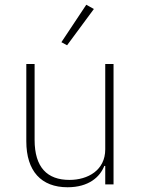

<svg xmlns="http://www.w3.org/2000/svg" viewBox="-20 -778 599 810"><path d="M376 -740 344 -758 239 -600 263 -587ZM424 0H459V-508H424V-148C424 -60 351 -19 273 -19C179 -19 126 -72 126 -188V-508H91V-182C91 -56 154 12 265 12C355 12 402 -32 420 -78H424Z"/></svg>

Font: IBM Plex Thai Looped ExtraLight
Style: Regular
Weight: 200
Designer: Mike Abbink, Paul van der Laan, Pieter van Rosmalen, Ben Mitchell, Mark Frömberg
Foundry: Bold Monday
Version: Version 1.0